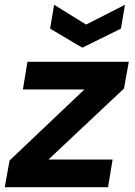

<svg xmlns="http://www.w3.org/2000/svg" viewBox="-30 -785 566 805"><path d="M-10 0 10 -112 324 -410H66L85 -526H510L490 -414L173 -116H442L423 0ZM494 -765 477 -665 315 -585 180 -665 197 -765 331 -682Z"/></svg>

Font: DM Sans 9pt ExtraBold
Style: Italic
Weight: 800
Italic angle: -10°
Version: Version 4.004;gftools[0.9.30]